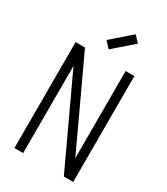

<svg xmlns="http://www.w3.org/2000/svg" viewBox="-247 -1149 1095 1256"><g transform="rotate(30 300.0 -520.5)"><path d="M78 0V-800H149L522 0H456V-800H522V0H451L78 -800H144V0ZM289 -867 246 -913 393 -1041 436 -995Z"/></g></svg>

Font: Victor Mono Light
Style: Regular
Weight: 300
Monospace: yes
Designer: Rune Bjørnerås
Version: Version 1.561;gftools[0.9.30]